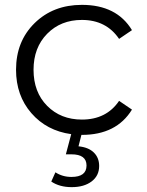

<svg xmlns="http://www.w3.org/2000/svg" viewBox="-20 -550 603 790"><path d="M317 -58Q418 -58 470 -135L523 -99Q459 5 317 5H315L303 52Q344 56 366 77.5Q388 99 388 133Q388 173 357 196.5Q326 220 275 220Q225 220 191 197L208 159Q237 178 274 178Q336 178 336 131Q336 85 274 85H251L273 2Q172 -12 109 -84.5Q46 -157 46 -263Q46 -380 122.5 -455Q199 -530 317 -530Q460 -530 523 -426L470 -390Q417 -468 317 -468Q230 -468 174 -411Q118 -354 118 -263Q118 -171 174 -114.5Q230 -58 317 -58Z"/></svg>

Font: Montserrat Alternates
Style: Regular
Weight: 400
Designer: Julieta Ulanovsky
Foundry: Julieta Ulanovsky
Version: Version 7.200;PS 007.200;hotconv 1.0.88;makeotf.lib2.5.64775